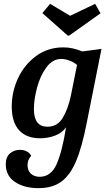

<svg xmlns="http://www.w3.org/2000/svg" viewBox="-20 -776 547 997"><path d="M180 201Q106 201 58 169Q10 137 10 77Q10 39 32 20.5Q54 2 83 2Q103 2 118.5 10Q134 18 142 33Q123 54 123 81Q123 110 140.5 126Q158 142 186 142Q245 142 274 76.5Q303 11 323 -115Q303 -86 266 -72Q229 -58 188 -58Q117 -58 79 -100Q41 -142 41 -223Q41 -300 74 -370.5Q107 -441 168 -485.5Q229 -530 309 -530Q334 -530 356.5 -525Q379 -520 408 -509L507 -522L431 -141Q406 -12 375 61Q344 134 298 167.5Q252 201 180 201ZM298 -470Q253 -470 220.5 -425.5Q188 -381 172 -319.5Q156 -258 156 -210Q156 -118 226 -118Q278 -118 305.5 -163.5Q333 -209 348 -279L380 -439Q362 -454 339.5 -462Q317 -470 298 -470ZM474 -756 502 -707 339 -591H332L200 -708L240 -756L344 -694Z"/></svg>

Font: Sansita
Style: Italic
Weight: 400
Italic angle: -11°
Designer: Pablo Cosgaya
Foundry: Omnibus-Type
Version: Version 1.006